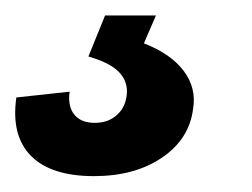

<svg xmlns="http://www.w3.org/2000/svg" viewBox="-69 -20 325 248"><path d="M52.5 207.5Q-3 207.5 -28.9 181.4Q-54.9 155.2 -47.9 105.9L20.9 98.4Q18.4 117.8 27.2 128.3Q35.9 138.7 53.4 138.7Q70.3 138.7 81.5 129Q92.7 119.3 94.7 102.9Q96.7 85.9 85 73.4Q73.3 61 45.2 53L66.7 0H132.4L116.9 36Q151.7 49.5 168.3 71.6Q184.9 93.6 180.4 120.7Q175.4 159.9 140.1 183.7Q104.9 207.5 52.5 207.5Z"/></svg>

Font: Pathway Extreme 8pt Thin
Style: Italic
Weight: 100
Italic angle: -8°
Designer: Eduardo Rodriguez Tunni
Foundry: Eduardo Rodriguez Tunni
Version: Version 1.000